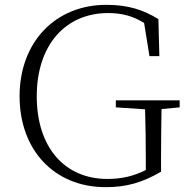

<svg xmlns="http://www.w3.org/2000/svg" viewBox="-20 -759 774 794"><path d="M723 -344H459V-315L580 -307C582 -238 583 -171 583 -101V-56C532 -30 482 -19 424 -19C247 -19 132 -150 132 -361C132 -574 252 -705 427 -705C486 -705 531 -692 576 -664L598 -527H639L635 -680C573 -718 511 -739 420 -739C209 -739 61 -585 61 -361C61 -139 204 15 417 15C503 15 569 -4 646 -49V-101C646 -181 647 -246 648 -308L723 -315Z"/></svg>

Font: Noto Serif CJK KR ExtraLight
Style: Regular
Weight: 250
Designer: Ryoko NISHIZUKA 西塚涼子 (kana & ideographs); Frank Grießhammer (Latin, Greek & Cyrillic); Wenlong ZHANG 张文龙 (bopomofo); San
Foundry: Adobe Systems Incorporated
Version: Version 1.000;PS 1;hotconv 16.6.53;makeotf.lib2.5.65590